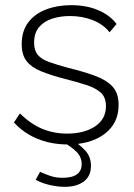

<svg xmlns="http://www.w3.org/2000/svg" viewBox="-20 -549 519 743"><path d="M242 10Q180 10 127 -11Q74 -32 34 -75L57 -110Q99 -69 143.5 -50.5Q188 -32 240 -32Q306 -32 348 -60Q390 -88 390 -138Q390 -172 370.5 -190Q351 -208 314.5 -220Q278 -232 226 -245Q173 -259 137 -274Q101 -289 82.5 -313Q64 -337 64 -378Q64 -429 89.5 -462.5Q115 -496 158.5 -512.5Q202 -529 255 -529Q316 -529 361.5 -509Q407 -489 431 -456L404 -424Q380 -455 339 -471Q298 -487 251 -487Q214 -487 182.5 -477Q151 -467 131.5 -444.5Q112 -422 112 -384Q112 -354 126 -337Q140 -320 169 -309.5Q198 -299 242 -287Q303 -272 347 -256Q391 -240 415 -214.5Q439 -189 439 -143Q439 -72 385 -31Q331 10 242 10ZM231 174Q205 174 175 167.5Q145 161 118 147L135 116Q157 126 177 132.5Q197 139 222 139Q296 139 296 86Q296 59 277 39.5Q258 20 223 0L248 -15Q286 8 309 32.5Q332 57 332 93Q332 133 304 153.5Q276 174 231 174Z"/></svg>

Font: Raleway Light
Style: Regular
Weight: 300
Designer: Matt McInerney, Pablo Impallari, Rodrigo Fuenzalida
Foundry: Matt McInerney, Pablo Impallari, Rodrigo Fuenzalida
Version: Version 4.026